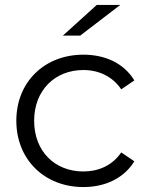

<svg xmlns="http://www.w3.org/2000/svg" viewBox="-20 -751 603 776"><path d="M234 -607H304L466 -731H371ZM317 5C406 5 481 -31 523 -99L470 -135C434 -82 378 -58 317 -58C202 -58 118 -139 118 -263C118 -386 202 -468 317 -468C378 -468 434 -443 470 -390L523 -426C481 -495 406 -530 317 -530C160 -530 46 -420 46 -263C46 -106 160 5 317 5Z"/></svg>

Font: Talent
Style: Regular
Weight: 400
Designer: Mike Powis
Version: Version 1.001;hotconv 1.0.109;makeotfexe 2.5.65596